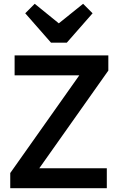

<svg xmlns="http://www.w3.org/2000/svg" viewBox="-20 -992 629 1012"><path d="M34 0V-80L398 -595H57V-700H551V-620L187 -105H543V0ZM418 -972 468 -922 332 -767H249L113 -922L163 -972L290 -869Z"/></svg>

Font: Outfit Medium
Style: Regular
Weight: 500
Designer: Rodrigo Fuenzalida
Foundry: fragTYPE
Version: Version 1.100; ttfautohint (v1.8.4.7-5d5b);gftools[0.9.27]